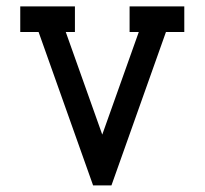

<svg xmlns="http://www.w3.org/2000/svg" viewBox="-20 -563 621 583"><path d="M373.5 -543.5H539.6V-465.8H483.9L318.4 0H262.7L97.2 -465.8H41.5V-543.5H207.5V-465.8H179.7L290.5 -154.3L401.4 -465.8H373.5Z"/></svg>

Font: Turpis
Style: Regular
Weight: 400
Designer: GGBotNet
Foundry: f0n7
Version: 1.00